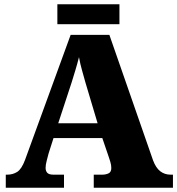

<svg xmlns="http://www.w3.org/2000/svg" viewBox="-20 -877 828 897"><path d="M7 0V-61H14Q40 -61 60.5 -74Q81 -87 97 -130L310 -714H491L695 -128Q708 -93 728.5 -77Q749 -61 777 -61H788V0H418V-61H458Q474 -61 487 -67Q500 -73 500 -92Q500 -106 495.5 -120.5Q491 -135 489 -141L458 -232H230L207 -160Q204 -148 198.5 -127.5Q193 -107 193 -93Q193 -78 201 -69.5Q209 -61 230 -61H279V0ZM252 -301H436L379 -492Q372 -518 363.5 -547.5Q355 -577 349 -610Q341 -578 332 -548.5Q323 -519 315 -493ZM248 -764V-857H538V-764Z"/></svg>

Font: Noto Serif Devanagari Black
Style: Regular
Weight: 900
Designer: Universal Thirst, Indian Type Foundry and the Monotype Design Team
Foundry: Monotype Imaging Inc.
Version: Version 2.004; ttfautohint (v1.8.4.7-5d5b)